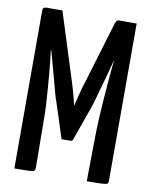

<svg xmlns="http://www.w3.org/2000/svg" viewBox="-80 -760 646 820"><g transform="rotate(10 242.5 -350.0)"><path d="M216 -158 166 -312Q162 -321 155.5 -345Q149 -369 140.5 -401Q132 -433 122.5 -466.5Q113 -500 105.5 -529Q98 -558 93.5 -576Q89 -594 89 -594L124 -700L214 -416Q220 -398 225.5 -379Q231 -360 235 -344Q239 -328 241.5 -318Q244 -308 244 -308Q244 -308 246 -317.5Q248 -327 252.5 -343.5Q257 -360 261.5 -378Q266 -396 272 -413L353 -682L395 -590Q395 -590 390 -573Q385 -556 377.5 -527.5Q370 -499 361 -465.5Q352 -432 343 -401Q334 -370 327.5 -346Q321 -322 317 -312L265 -166Q263 -158 254 -158ZM39 0V-682Q39 -695 44.5 -697.5Q50 -700 57 -700H124L129 -552L105 -523Q105 -523 106.5 -510Q108 -497 110.5 -474.5Q113 -452 115.5 -423Q118 -394 120.5 -361Q123 -328 125 -294.5Q127 -261 127 -229L129 -18Q129 -9 124.5 -5.5Q120 -2 101 -1Q82 0 39 0ZM353 0 356 -226Q357 -257 359 -291Q361 -325 363.5 -359Q366 -393 368.5 -423Q371 -453 373 -476Q375 -499 376.5 -513Q378 -527 378 -527L353 -547V-682Q356 -691 359.5 -695.5Q363 -700 371 -700Q408 -700 423.5 -700Q439 -700 442.5 -700Q446 -700 446 -700V-18Q446 -9 442 -5.5Q438 -2 419 -1Q400 0 353 0Z"/></g></svg>

Font: Yanone Kaffeesatz ExtraLight Medium
Style: Regular
Weight: 500
Version: Version 2.003